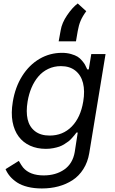

<svg xmlns="http://www.w3.org/2000/svg" viewBox="-20 -852 649 1088"><path d="M217.3 215.9Q172.9 215.9 137.3 207Q101.6 198.2 77.4 182.4Q53.3 166.5 37.3 147.9Q21.3 129.3 11.4 106.5L86.6 59.7Q102.3 87 110.8 97.3Q148.8 142 227.3 142Q296.2 142 344.1 108.7Q392 75.3 403.4 9.9L420.5 -100.9H413.4Q404.8 -89.8 401.8 -85.9Q398.8 -82 387.8 -69.8Q376.8 -57.5 368.8 -51.5Q360.8 -45.5 345.9 -35.9Q331 -26.3 316.6 -21.3Q302.2 -16.3 282.1 -12.4Q262.1 -8.5 240.1 -8.5Q190.3 -8.5 150.9 -26.3Q111.5 -44 85.9 -78.1Q60.4 -112.2 51.1 -161.9Q41.9 -211.6 52.6 -275.6Q66.1 -358.3 105.8 -421.3Q145.6 -484.4 204 -518.5Q262.4 -552.6 331 -552.6Q359.4 -552.6 382.8 -545.8Q406.2 -539.1 419.7 -530.7Q433.2 -522.4 445.1 -508Q457 -493.6 461.5 -485.6Q465.9 -477.6 471.9 -464.1Q473.7 -460.6 474.4 -458.8H483L497.2 -545.5H578.1L485.8 15.6Q477.3 66.8 452.4 106Q427.6 145.2 391.2 168.9Q354.8 192.5 311.1 204.2Q267.4 215.9 217.3 215.9ZM261.4 -83.8Q336.3 -83.8 386.5 -134.9Q436.8 -186.1 451.7 -277Q461.6 -336.3 450.5 -381.2Q439.3 -426.1 407.1 -451.7Q375 -477.3 325.3 -477.3Q286.2 -477.3 253.4 -461.6Q220.5 -446 197.3 -418.5Q174 -391 158.7 -355.1Q143.5 -319.2 136.4 -277Q126.8 -219.1 136.5 -176.3Q146.3 -133.5 178.1 -108.7Q209.9 -83.8 261.4 -83.8ZM312.5 -617.9 323.9 -680.4Q330.6 -721.9 360.4 -765.8Q390.3 -809.7 420.5 -832.4L468.8 -788.4Q447.4 -759.6 436.8 -734.2Q426.1 -708.8 420.5 -676.1L410.5 -617.9Z"/></svg>

Font: Karasuma Gothic
Style: Italic
Weight: 400
Italic angle: -9.39999°
Designer: Rasmus Andersson / Ryoko Nishizuka
Foundry: Genbu
Version: Version 1.00